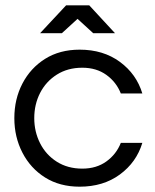

<svg xmlns="http://www.w3.org/2000/svg" viewBox="-20 -695 584 723"><path d="M280 8Q205 8 150 -26.5Q95 -61 64.5 -120Q34 -179 34 -250Q34 -322 64.5 -380.5Q95 -439 150 -473.5Q205 -508 280 -508Q369 -508 431.5 -462Q494 -416 516 -343H435Q418 -386 380.5 -413Q343 -440 290 -440Q235 -440 194 -414Q153 -388 131 -345Q109 -302 109 -250Q109 -199 131 -155.5Q153 -112 194 -86Q235 -60 290 -60Q343 -60 380.5 -87Q418 -114 435 -157H516Q494 -84 431.5 -38Q369 8 280 8ZM131 -570 229 -675H316L413 -570H331L272 -624L213 -570Z"/></svg>

Font: Questrial
Style: Regular
Weight: 400
Designer: Joe Prince, Laura Meseguer
Foundry: Joe Prince, Laura Meseguer
Version: Version 2.000; ttfautohint (v1.8.3)